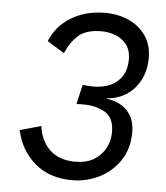

<svg xmlns="http://www.w3.org/2000/svg" viewBox="-50 -716 665 771"><g transform="rotate(5 282.0 -330.5)"><path d="M269 10Q178 10 119 -40Q60 -90 42 -172L127 -196Q135 -136 172.5 -100.5Q210 -65 275 -65Q320 -65 350.5 -83.5Q381 -102 396.5 -132Q412 -162 412 -196Q412 -254 375.5 -275.5Q339 -297 288 -297Q281 -297 274.5 -297Q268 -297 260 -296L278 -375Q289 -374 299 -373Q309 -372 319 -372Q361 -372 391 -386Q421 -400 437.5 -427Q454 -454 454 -493Q454 -530 436.5 -552.5Q419 -575 392 -585.5Q365 -596 334 -596Q273 -596 241.5 -567.5Q210 -539 192 -495L123 -538Q149 -601 207.5 -636Q266 -671 343 -671Q397 -671 440 -651Q483 -631 508 -594.5Q533 -558 533 -506Q533 -456 513 -417Q493 -378 458.5 -355.5Q424 -333 381 -330L380 -328Q416 -323 441 -307Q466 -291 479.5 -265Q493 -239 493 -203Q493 -136 461 -88.5Q429 -41 378 -15.5Q327 10 269 10Z"/></g></svg>

Font: Work Sans
Style: Italic
Weight: 400
Italic angle: -13°
Designer: Wei Huang
Foundry: Wei Huang
Version: Version 2.012